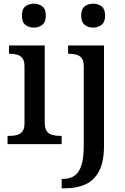

<svg xmlns="http://www.w3.org/2000/svg" viewBox="-20 -783 681 1043"><path d="M21 0V-45H34Q56 -45 73.5 -50Q91 -55 102 -69.5Q113 -84 113 -113V-423Q113 -452 102 -466.5Q91 -481 73 -486Q55 -491 34 -491H29V-536H223V-117Q223 -87 233.5 -71.5Q244 -56 262.5 -50.5Q281 -45 302 -45H315V0ZM164 -633Q137 -633 118 -648Q99 -663 99 -698Q99 -734 118 -748.5Q137 -763 164 -763Q190 -763 209.5 -748.5Q229 -734 229 -698Q229 -663 209.5 -648Q190 -633 164 -633ZM315 240V189H322Q358 189 383.5 172.5Q409 156 422 116Q435 76 435 6V-423Q435 -453 423.5 -467.5Q412 -482 393.5 -486.5Q375 -491 354 -491H350V-536H545V8Q545 97 517.5 148Q490 199 442 219.5Q394 240 332 240ZM486 -633Q459 -633 440 -648Q421 -663 421 -698Q421 -734 440 -748.5Q459 -763 486 -763Q512 -763 531.5 -748.5Q551 -734 551 -698Q551 -663 531.5 -648Q512 -633 486 -633Z"/></svg>

Font: Noto Serif Hebrew Medium
Style: Regular
Weight: 500
Version: Version 2.003